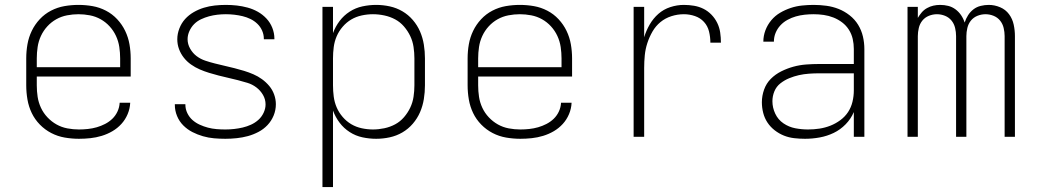

<svg xmlns="http://www.w3.org/2000/svg" viewBox="-20 -558 4240 783"><path d="M302 8Q273 8 244 3Q215 -2 189 -15.5Q163 -29 142.5 -50Q122 -71 109.5 -97Q97 -123 92 -152Q87 -181 87 -210V-320Q87 -349 92 -377.5Q97 -406 109.5 -432Q122 -458 142 -479.5Q162 -501 188 -514.5Q214 -528 242.5 -533Q271 -538 300 -538Q329 -538 357.5 -533Q386 -528 412 -514.5Q438 -501 458 -479.5Q478 -458 490.5 -432Q503 -406 508 -377.5Q513 -349 513 -320V-246H130V-210Q130 -186 133.5 -163Q137 -140 147 -118.5Q157 -97 173.5 -79.5Q190 -62 210.5 -50.5Q231 -39 254.5 -34.5Q278 -30 302 -30Q320 -30 338.5 -32Q357 -34 374.5 -39Q392 -44 408.5 -52.5Q425 -61 438 -73.5Q451 -86 459 -103Q467 -120 468 -139H511Q510 -115 500.5 -92.5Q491 -70 475 -52.5Q459 -35 438.5 -23Q418 -11 395 -4Q372 3 348.5 5.5Q325 8 302 8ZM130 -284H470V-320Q470 -343 466.5 -366.5Q463 -390 453 -411.5Q443 -433 427 -450.5Q411 -468 390.5 -479.5Q370 -491 346.5 -495.5Q323 -500 300 -500Q277 -500 253.5 -495.5Q230 -491 209.5 -479.5Q189 -468 173 -450.5Q157 -433 147 -411.5Q137 -390 133.5 -366.5Q130 -343 130 -320Z M899 8Q876 8 853 6Q830 4 807.5 -2.5Q785 -9 764.5 -19.5Q744 -30 727.5 -46.5Q711 -63 702 -85Q693 -107 693 -130Q693 -131 693 -131.5Q693 -132 693 -133H736Q736 -132 736 -132Q736 -132 736 -131Q736 -113 744 -96.5Q752 -80 765 -68.5Q778 -57 794.5 -49.5Q811 -42 828 -37.5Q845 -33 863 -31.5Q881 -30 899 -30Q917 -30 935 -32Q953 -34 970 -38Q987 -42 1003.5 -49.5Q1020 -57 1033.5 -69Q1047 -81 1055 -98Q1063 -115 1063 -132Q1063 -153 1052.5 -171Q1042 -189 1025.5 -201.5Q1009 -214 989.5 -220Q970 -226 950.5 -231Q931 -236 911 -240.5Q891 -245 871.5 -250Q852 -255 832.5 -261Q813 -267 794.5 -275Q776 -283 759 -295Q742 -307 729.5 -323Q717 -339 710 -358Q703 -377 703 -398Q703 -420 711.5 -442Q720 -464 735 -480.5Q750 -497 770 -508.5Q790 -520 811.5 -526.5Q833 -533 855.5 -535.5Q878 -538 901 -538Q924 -538 946 -535.5Q968 -533 990 -527Q1012 -521 1031.5 -510Q1051 -499 1066.5 -482.5Q1082 -466 1090.5 -444.5Q1099 -423 1099 -401Q1099 -400 1099 -399.5Q1099 -399 1099 -398H1056Q1056 -399 1056 -399Q1056 -399 1056 -400Q1056 -417 1049 -433Q1042 -449 1029.5 -461Q1017 -473 1001.5 -480.5Q986 -488 969.5 -492Q953 -496 935.5 -498Q918 -500 901 -500Q884 -500 866.5 -498Q849 -496 832.5 -491.5Q816 -487 800 -479.5Q784 -472 772 -460Q760 -448 752.5 -431.5Q745 -415 745 -398Q745 -378 755.5 -359.5Q766 -341 782 -329Q798 -317 817.5 -310.5Q837 -304 857 -299Q877 -294 896.5 -289.5Q916 -285 936 -280Q956 -275 975.5 -269Q995 -263 1013.5 -255Q1032 -247 1048.5 -235Q1065 -223 1078 -207.5Q1091 -192 1098 -172.5Q1105 -153 1105 -133Q1105 -109 1096 -87Q1087 -65 1071 -48Q1055 -31 1034 -20Q1013 -9 991 -3Q969 3 945.5 5.5Q922 8 899 8Z M1295 205V-530H1338V-423Q1348 -450 1365 -472.5Q1382 -495 1406 -510.5Q1430 -526 1458 -532Q1486 -538 1514 -538Q1542 -538 1569.5 -532Q1597 -526 1621 -512Q1645 -498 1663.5 -476.5Q1682 -455 1693 -429.5Q1704 -404 1708.5 -376Q1713 -348 1713 -320V-210Q1713 -182 1708.5 -154Q1704 -126 1693 -100.5Q1682 -75 1663.5 -53.5Q1645 -32 1621 -18Q1597 -4 1569.5 2Q1542 8 1514 8Q1486 8 1458 2Q1430 -4 1406 -19.5Q1382 -35 1365 -57.5Q1348 -80 1338 -107V205ZM1501 -30Q1524 -30 1547.5 -35Q1571 -40 1591.5 -51Q1612 -62 1627.5 -80Q1643 -98 1653 -119Q1663 -140 1666.5 -163.5Q1670 -187 1670 -210V-320Q1670 -343 1666.5 -366.5Q1663 -390 1653 -411Q1643 -432 1627.5 -450Q1612 -468 1591.5 -479Q1571 -490 1547.5 -495Q1524 -500 1501 -500Q1478 -500 1455 -495Q1432 -490 1412.5 -478.5Q1393 -467 1377.5 -449Q1362 -431 1353 -410Q1344 -389 1341 -366Q1338 -343 1338 -320V-210Q1338 -187 1341 -164Q1344 -141 1353 -120Q1362 -99 1377.5 -81Q1393 -63 1412.5 -51.5Q1432 -40 1455 -35Q1478 -30 1501 -30Z M2102 8Q2073 8 2044 3Q2015 -2 1989 -15.5Q1963 -29 1942.5 -50Q1922 -71 1909.5 -97Q1897 -123 1892 -152Q1887 -181 1887 -210V-320Q1887 -349 1892 -377.5Q1897 -406 1909.5 -432Q1922 -458 1942 -479.5Q1962 -501 1988 -514.5Q2014 -528 2042.5 -533Q2071 -538 2100 -538Q2129 -538 2157.5 -533Q2186 -528 2212 -514.5Q2238 -501 2258 -479.5Q2278 -458 2290.5 -432Q2303 -406 2308 -377.5Q2313 -349 2313 -320V-246H1930V-210Q1930 -186 1933.5 -163Q1937 -140 1947 -118.5Q1957 -97 1973.5 -79.5Q1990 -62 2010.5 -50.5Q2031 -39 2054.5 -34.5Q2078 -30 2102 -30Q2120 -30 2138.5 -32Q2157 -34 2174.5 -39Q2192 -44 2208.5 -52.5Q2225 -61 2238 -73.5Q2251 -86 2259 -103Q2267 -120 2268 -139H2311Q2310 -115 2300.5 -92.5Q2291 -70 2275 -52.5Q2259 -35 2238.5 -23Q2218 -11 2195 -4Q2172 3 2148.5 5.5Q2125 8 2102 8ZM1930 -284H2270V-320Q2270 -343 2266.5 -366.5Q2263 -390 2253 -411.5Q2243 -433 2227 -450.5Q2211 -468 2190.5 -479.5Q2170 -491 2146.5 -495.5Q2123 -500 2100 -500Q2077 -500 2053.5 -495.5Q2030 -491 2009.5 -479.5Q1989 -468 1973 -450.5Q1957 -433 1947 -411.5Q1937 -390 1933.5 -366.5Q1930 -343 1930 -320Z M2564 0V-530H2607V-406Q2615 -433 2629.5 -458Q2644 -483 2665 -501.5Q2686 -520 2713.5 -529Q2741 -538 2769 -538Q2790 -538 2810.5 -534.5Q2831 -531 2849 -522Q2867 -513 2881.5 -498Q2896 -483 2905 -464.5Q2914 -446 2917 -425.5Q2920 -405 2920 -384H2877Q2877 -407 2871.5 -429.5Q2866 -452 2851 -468.5Q2836 -485 2814 -492.5Q2792 -500 2769 -500Q2743 -500 2718 -492Q2693 -484 2673.5 -468Q2654 -452 2641 -429.5Q2628 -407 2620 -382.5Q2612 -358 2609.5 -332.5Q2607 -307 2607 -281V0Z M3263 8Q3241 8 3219 5.5Q3197 3 3177 -5Q3157 -13 3139.5 -26.5Q3122 -40 3110 -58Q3098 -76 3092.5 -97.5Q3087 -119 3087 -141Q3087 -167 3096 -192.5Q3105 -218 3123.5 -236.5Q3142 -255 3166 -267Q3190 -279 3215.5 -286Q3241 -293 3267.5 -295Q3294 -297 3320 -297H3462V-358Q3462 -379 3457.5 -399Q3453 -419 3442 -436.5Q3431 -454 3414.5 -466.5Q3398 -479 3379 -486.5Q3360 -494 3339.5 -497Q3319 -500 3298 -500Q3280 -500 3261.5 -498Q3243 -496 3225.5 -491Q3208 -486 3191.5 -477Q3175 -468 3162.5 -454.5Q3150 -441 3143 -424Q3136 -407 3136 -388H3093Q3093 -412 3101.5 -434.5Q3110 -457 3125.5 -475.5Q3141 -494 3161.5 -506Q3182 -518 3204.5 -525.5Q3227 -533 3251 -535.5Q3275 -538 3298 -538Q3324 -538 3350 -534.5Q3376 -531 3400 -521.5Q3424 -512 3445 -495.5Q3466 -479 3479.5 -457Q3493 -435 3499 -409.5Q3505 -384 3505 -358V0H3462V-101Q3450 -73 3428.5 -51Q3407 -29 3380 -16Q3353 -3 3323 2.5Q3293 8 3263 8ZM3275 -30Q3299 -30 3322 -33.5Q3345 -37 3366.5 -45.5Q3388 -54 3407 -68Q3426 -82 3438.5 -101Q3451 -120 3456.5 -143Q3462 -166 3462 -189V-259H3320Q3300 -259 3279 -257.5Q3258 -256 3238 -251.5Q3218 -247 3198.5 -239Q3179 -231 3162.5 -218Q3146 -205 3138 -185.5Q3130 -166 3130 -145Q3130 -119 3141.5 -94.5Q3153 -70 3175 -55Q3197 -40 3223 -35Q3249 -30 3275 -30Z M3681 0V-530H3723V-485Q3730 -497 3739 -507.5Q3748 -518 3760.5 -525Q3773 -532 3786.5 -535Q3800 -538 3814 -538Q3831 -538 3847 -534Q3863 -530 3876.5 -520Q3890 -510 3899.5 -496Q3909 -482 3914 -466Q3919 -482 3928 -496Q3937 -510 3950 -520Q3963 -530 3979.5 -534Q3996 -538 4012 -538Q4036 -538 4058.5 -528.5Q4081 -519 4095 -500Q4109 -481 4114 -457.5Q4119 -434 4119 -411V0H4077V-411Q4077 -427 4073 -444Q4069 -461 4058.5 -474Q4048 -487 4032 -493.5Q4016 -500 3999 -500Q3982 -500 3966 -493.5Q3950 -487 3939.5 -474Q3929 -461 3925 -444Q3921 -427 3921 -411V0H3879V-411Q3879 -427 3875 -444Q3871 -461 3860.5 -474Q3850 -487 3834 -493.5Q3818 -500 3801 -500Q3784 -500 3768 -493.5Q3752 -487 3741.5 -474Q3731 -461 3727 -444Q3723 -427 3723 -411V0Z"/></svg>

Font: Iosevka Curly XLtEx
Style: Regular
Weight: 200
Width: 7
Monospace: yes
Designer: Belleve Invis
Foundry: Belleve Invis
Version: Version 11.1.0; ttfautohint (v1.8.3)